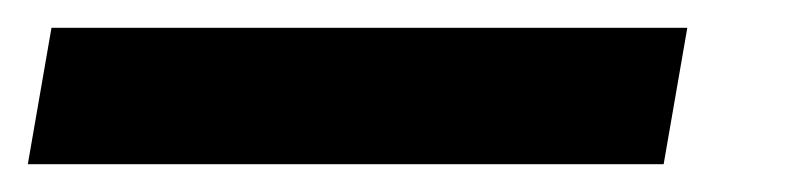

<svg xmlns="http://www.w3.org/2000/svg" viewBox="-97 -20 576 138"><path d="M380 98H-77L-60 0H397Z"/></svg>

Font: Open Sauce Sans
Style: Bold Italic
Weight: 700
Italic angle: -10°
Designer: Alfredo Marco Pradil
Foundry: Creative Sauce Fz LLC
Version: Version 1.477